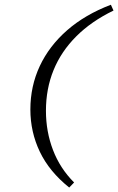

<svg xmlns="http://www.w3.org/2000/svg" viewBox="-20 -651 508 825"><path d="M456.5 -630.6 467.7 -605.6Q372.6 -559.7 307.7 -494.8Q242.7 -429.8 210.1 -349.6Q177.4 -269.4 177.4 -175Q177.4 -85.5 207.7 -6.5Q237.9 72.6 298.4 133.1L277.4 154.8Q191.9 86.3 151.2 1.2Q110.5 -83.9 110.5 -180.6Q110.5 -280.6 150.8 -366.9Q191.1 -453.2 268.5 -521Q346 -588.7 456.5 -630.6Z"/></svg>

Font: Playfair 5pt SemiExpanded Light 12pt
Style: Italic
Weight: 300
Italic angle: -15.6°
Version: Version 2.000;gftools[0.9.28]